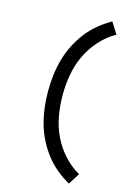

<svg xmlns="http://www.w3.org/2000/svg" viewBox="-146 -913 791 1146"><g transform="rotate(15 250.0 -340.0)"><path d="M400 161Q357 137 318.5 105Q280 73 250 33.5Q220 -6 197.5 -51Q175 -96 162 -143.5Q149 -191 143 -240.5Q137 -290 137 -340Q137 -390 143 -439.5Q149 -489 162 -536.5Q175 -584 197.5 -629Q220 -674 250 -713.5Q280 -753 318.5 -785Q357 -817 400 -841L444 -771Q389 -740 346 -692Q303 -644 276 -586.5Q249 -529 238 -466Q227 -403 227 -340Q227 -277 238 -214Q249 -151 276 -93.5Q303 -36 346 12Q389 60 444 91Z"/></g></svg>

Font: Iosevka SS04 Medium
Style: Regular
Weight: 500
Monospace: yes
Designer: Belleve Invis
Foundry: Belleve Invis
Version: Version 19.0.0; ttfautohint (v1.8.4)